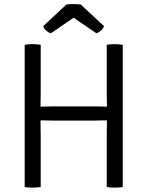

<svg xmlns="http://www.w3.org/2000/svg" viewBox="-20 -898 708 922"><path d="M235 -319Q231.5 -319 218.2 -319.2Q205 -319.5 191.5 -319.8Q178 -320 174.5 -320Q163.5 -320 152.2 -319.5Q141 -319 129.5 -319V-387Q141 -387 152.2 -386.5Q163.5 -386 174.5 -386Q178 -386 191.5 -386.2Q205 -386.5 218.2 -386.8Q231.5 -387 235 -387H433Q436.5 -387 449.8 -386.8Q463 -386.5 476.5 -386.2Q490 -386 493.5 -386Q505 -386 516.2 -386.5Q527.5 -387 538.5 -387V-319Q527.5 -319 516.2 -319.5Q505 -320 493.5 -320Q490 -320 476.5 -319.8Q463 -319.5 449.8 -319.2Q436.5 -319 433 -319ZM175.5 0Q167.5 1.5 157.2 2.2Q147 3 136 3Q126 3 116 2.2Q106 1.5 98.5 0V-683Q106 -684.5 116 -685.2Q126 -686 136 -686Q147 -686 157.2 -685.2Q167.5 -684.5 175.5 -683V-460Q175.5 -439 175 -422.5Q174.5 -406 174.5 -386V-320Q174.5 -300 175 -283.5Q175.5 -267 175.5 -246ZM492.5 -246Q492.5 -267 493 -283.5Q493.5 -300 493.5 -320V-386Q493.5 -406 493 -422.5Q492.5 -439 492.5 -460V-683Q500 -684.5 510 -685.2Q520 -686 530 -686Q540.5 -686 550.8 -685.2Q561 -684.5 569.5 -683V0Q561 1.5 551 2.2Q541 3 530 3Q520 3 510 2.2Q500 1.5 492.5 0ZM368 -876 479.5 -772.5Q474.5 -759 463.8 -750Q453 -741 443 -738L333.5 -813L224 -738Q214 -741 203 -750Q192 -759 187.5 -772.5L298.5 -876Q314.5 -878.5 333.5 -878.5Q352.5 -878.5 368 -876Z"/></svg>

Font: Signika SC
Style: Regular
Weight: 300
Designer: Anna Giedryś
Foundry: Anna Giedryś
Version: Version 2.000